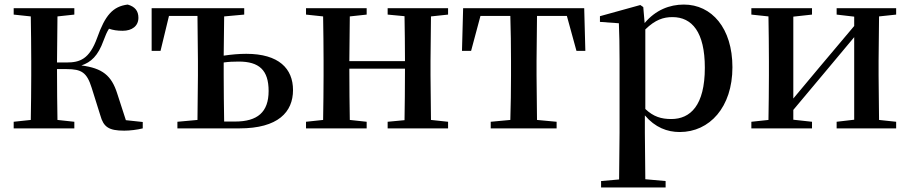

<svg xmlns="http://www.w3.org/2000/svg" viewBox="-20 -563 3991 842"><path d="M420 -57C434 -6 457 10 525 10C550 10 582 6 606 0V-28L532 -36L494 -153C469 -232 429 -264 337 -276C379 -290 410 -318 434 -385C442 -407 449 -423 458 -437C476 -431 494 -428 518 -428C559 -428 587 -449 587 -485C587 -515 572 -534 540 -543C475 -535 441 -496 406 -397C372 -303 330 -289 272 -289H230L232 -491L306 -499V-527H40V-499L115 -491C116 -435 117 -351 117 -296V-232C117 -177 116 -93 115 -37L40 -29V0H306V-29L232 -37C231 -93 230 -180 230 -260H272C338 -260 361 -245 382 -178Z M758 0H1030C1200 0 1265 -72 1265 -168C1265 -262 1203 -327 1060 -327C1028 -327 995 -324 961 -319L963 -491L1051 -499V-527H645V-340H684L721 -493H846L848 -296V-232L846 -37L758 -29ZM961 -289C982 -292 1004 -293 1027 -293C1116 -293 1158 -256 1158 -164C1158 -71 1109 -30 1011 -30H963C962 -87 961 -175 961 -232Z M1680 -499 1754 -492C1755 -437 1756 -356 1756 -295H1512L1514 -491L1588 -499V-527H1322V-499L1397 -491C1398 -435 1399 -351 1399 -296V-232C1399 -177 1398 -93 1397 -37L1322 -29V0H1588V-29L1514 -37C1513 -93 1512 -181 1512 -262H1756C1756 -180 1755 -93 1754 -36L1680 -29V0H1945V-29L1870 -37L1868 -232V-296L1870 -491L1945 -499V-527H1680Z M2217 0H2421V-29L2335 -37L2333 -232V-296L2335 -493H2466L2508 -340H2547L2542 -527H2011L2006 -340H2046L2087 -493H2218C2220 -437 2221 -351 2221 -296V-232C2221 -177 2220 -94 2218 -37L2132 -29V0Z M2961 16C3092 16 3192 -93 3192 -268C3192 -440 3101 -543 2979 -543C2916 -543 2855 -519 2807 -462L2801 -532L2788 -541L2611 -492V-467L2694 -461C2696 -412 2697 -366 2697 -299V19L2695 224L2616 231V259H2899V231L2810 223L2808 19V-57C2853 -4 2906 16 2961 16ZM2810 -434C2854 -477 2890 -488 2929 -488C3015 -488 3071 -422 3071 -266C3071 -100 3007 -41 2924 -41C2880 -41 2846 -51 2810 -85Z M3649 -499 3726 -490V-449L3576 -271L3459 -131V-490L3541 -499V-527H3275V-499L3350 -491C3351 -435 3352 -351 3352 -296V-232C3352 -177 3351 -93 3350 -37L3275 -29V0H3541V-29L3459 -38V-81L3604 -254L3726 -400V-38L3649 -29V0H3910V-29L3835 -37L3833 -232V-296L3835 -491L3910 -499V-527H3649Z"/></svg>

Font: Noto Serif HK SemiBold
Style: Regular
Weight: 600
Designer: Ryoko NISHIZUKA 西塚涼子 (kana & ideographs); Frank Grießhammer (Latin, Greek & Cyrillic); Wenlong ZHANG 张文龙 (bopomofo); San
Foundry: Adobe
Version: Version 2.001;hotconv 1.1.0;makeotfexe 2.6.0